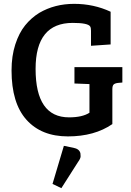

<svg xmlns="http://www.w3.org/2000/svg" viewBox="-20 -697 681 998"><path d="M564 -233V-52Q471 12 333 12Q195 12 117.5 -74.5Q40 -161 40 -331Q40 -406 59.5 -466Q79 -526 110.5 -565Q142 -604 184 -630Q264 -677 365.5 -677Q467 -677 555 -636V-466L453 -459V-537Q453 -552 449 -559Q438 -578 358 -578Q165 -578 165 -339Q165 -87 339 -87Q408 -87 445 -111V-260H444L367 -263V-348H616V-268L593 -266Q577 -264 570.5 -257.5Q564 -251 564 -233ZM312 61 361 71Q393 77 398 100Q399 104 399 115.5Q399 127 385 146L299 281L253 259Z"/></svg>

Font: Bree Serif
Style: Regular
Weight: 400
Designer: Veronika Burian, Jos Scaglione
Foundry: TypeTogether
Version: Version 1.001